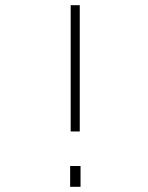

<svg xmlns="http://www.w3.org/2000/svg" viewBox="-20 -719 570 739"><path d="M250 0V-80H290V0ZM252 -213V-699H287V-213Z"/></svg>

Font: TypoPRO Titillium Text
Style: 1 wt
Weight: 100
Designer: Accademia di Belle Arti di Urbino and others
Foundry: Accademia di Belle Arti di Urbino and others.
Version: Version 25.000